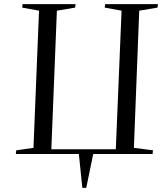

<svg xmlns="http://www.w3.org/2000/svg" viewBox="-20 -750 809 935"><path d="M381 165 364 0H57L59 -18L143 -30L170 -698L88 -713L90 -730H348L346 -713L257 -698L230 -23H544L572 -698L490 -713L492 -730H749L747 -713L658 -698L632 -30L725 -18L723 0H434L400 165Z"/></svg>

Font: Literata 72pt
Style: Italic
Weight: 400
Italic angle: -2°
Designer: Latin by Veronika Burian and Jose Scaglione. Greek by Irene Vlachou. Cyrillic by Vera Evstafieva
Foundry: TypeTogether
Version: Version 3.002